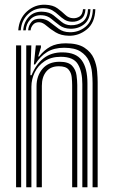

<svg xmlns="http://www.w3.org/2000/svg" viewBox="-20 -792 478 812"><path d="M371.5 0V-440.8Q371.5 -459.8 369.1 -485.1Q366.8 -510.5 356 -534.4Q345.2 -558.2 320.6 -574.1Q296 -590 251 -590Q208.5 -590 179.2 -572Q150 -554 128.5 -519.5H123.2L131.5 -600H153L153.2 -592L141.5 -553.2H145.5Q166.5 -580.2 192.6 -594.5Q218.8 -608.8 257.8 -608.8Q309 -608.8 337 -590.4Q365 -572 376.8 -544.9Q388.5 -517.8 390.8 -490.2Q393 -462.8 393 -444.8V0ZM48 0V-600H69.5V0ZM91 0V-600H112.5L108.5 -474H113.5Q131.8 -519.8 164.2 -545.4Q196.8 -571 244.8 -570.5Q301.5 -570.2 325.6 -537.1Q349.8 -504 349.8 -439.2V0H328.2V-436.5Q328.2 -488.8 309.6 -520.2Q291 -551.8 237 -551.8Q196.2 -551.8 168.6 -533.2Q141 -514.8 126.9 -485.8Q112.8 -456.8 112.8 -425.2V0ZM134.5 0V-427Q134.5 -471.2 159.8 -501Q185 -530.8 232 -530.8Q269.5 -530.8 285 -513.9Q300.5 -497 303.6 -474Q306.8 -451 306.8 -432.5V0H285.2V-431.2Q285.2 -447.2 283.2 -466Q281.2 -484.8 269.6 -498.2Q258 -511.8 228.8 -511.8Q194 -511.8 175.5 -489.1Q157 -466.5 157 -429V0ZM57.2 -663.8Q60.8 -714 94.2 -743.9Q127.8 -773.8 172 -772Q204 -770.8 222.9 -756.9Q241.8 -743 256.1 -729.2Q270.5 -715.5 289 -715Q304.5 -714.2 316.9 -722.5Q329.2 -730.8 331 -753H341.5Q340 -724.2 323.2 -711.8Q306.5 -699.2 284.5 -700Q265.8 -700.5 252.8 -708.9Q239.8 -717.2 228.1 -728.1Q216.5 -739 202.5 -747.6Q188.5 -756.2 168 -757.2Q127.2 -759.2 98.9 -732.4Q70.5 -705.5 67.8 -663.8ZM78.2 -663.8Q80.5 -698 102.4 -721.1Q124.2 -744.2 160.5 -742.5Q188.8 -741.2 206.5 -727.2Q224.2 -713.2 240.2 -699.6Q256.2 -686 279.2 -685.2Q309.2 -684.5 330 -700.5Q350.8 -716.5 352 -753H362.5Q361 -709.5 336 -689.5Q311 -669.5 277.2 -670.5Q250 -671.2 231.8 -684.9Q213.5 -698.5 196.9 -712.4Q180.2 -726.2 158 -727.5Q126.2 -729.2 108.4 -710.1Q90.5 -691 88.8 -663.8ZM99 -663.8Q100.5 -684 113.2 -699.1Q126 -714.2 153 -712.8Q174.8 -711.5 192.1 -697.6Q209.5 -683.8 228.5 -670Q247.5 -656.2 274 -655.8Q311.8 -654.5 341.5 -678.6Q371.2 -702.8 372.8 -753H383.2Q381.5 -695.5 347.2 -667.6Q313 -639.8 271.2 -640.8Q238 -641.5 215.4 -655.2Q192.8 -669 176.9 -682.9Q161 -696.8 148.2 -697.8Q130.2 -699.2 120.2 -688Q110.2 -676.8 109.5 -663.8Z"/></svg>

Font: Big Shoulders Inline Display
Style: Bold
Weight: 700
Designer: Patric King
Foundry: XO Type Co
Version: Version 1.000